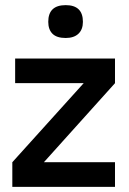

<svg xmlns="http://www.w3.org/2000/svg" viewBox="-20 -728 501 748"><path d="M168 -643Q168 -708 236 -708Q303 -708 303 -643Q303 -613 285.5 -596.5Q268 -580 236 -580Q201 -580 184.5 -596.5Q168 -613 168 -643ZM151 -96H428V0H28V-96L306 -404H39V-500H428V-404Z"/></svg>

Font: Haskoy SemiBold
Style: Regular
Weight: 600
Designer: Ertekin Erdin
Foundry: Ertekin Erdin
Version: Version 1.500; ttfautohint (v1.8.3)